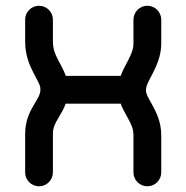

<svg xmlns="http://www.w3.org/2000/svg" viewBox="-20 -655 655 675"><path d="M166 -48.8V-184.1C166 -206.5 173.3 -220.2 185.5 -240.7C195.3 -257.3 204.6 -272.9 210.9 -290.5H404.3C410.2 -274.4 418.9 -258.8 428.2 -242.2C440.9 -219.7 449.2 -202.6 449.2 -179.2V-48.8C449.2 -22 471.2 0 498 0C524.9 0 546.9 -22 546.9 -48.8V-179.2C546.9 -228 527.8 -263.7 513.2 -290C500 -313.5 493.2 -325.2 493.2 -337.9C493.2 -353.5 502 -368.7 516.6 -396.5C529.8 -422.4 546.9 -458 546.9 -502.9V-585.9C546.9 -612.8 524.9 -634.8 498 -634.8C471.2 -634.8 449.2 -612.8 449.2 -585.9V-502.9C449.2 -481.4 441.4 -464.4 429.7 -441.4C419.9 -422.9 410.6 -405.8 404.3 -388.2H211.4C204.6 -407.2 194.8 -423.8 184.1 -444.8C173.3 -465.3 166 -483.9 166 -509.3V-585.9C166 -612.8 144 -634.8 117.2 -634.8C90.3 -634.8 68.4 -612.8 68.4 -585.9V-509.3C68.4 -461.4 83.5 -426.3 97.2 -399.9C112.8 -369.1 122.1 -356 122.1 -341.8C122.1 -324.2 115.7 -314.5 101.6 -290.5C87.4 -267.1 68.4 -233.9 68.4 -184.1V-48.8C68.4 -22 90.3 0 117.2 0C144 0 166 -22 166 -48.8Z"/></svg>

Font: Velvelyne Book
Style: Bold
Weight: 700
Designer: Manon Van der Borght et Mariel Nils
Foundry: Velvetyne
Version: Version 1.070;Glyphs 3.3.1 (3343)